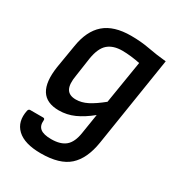

<svg xmlns="http://www.w3.org/2000/svg" viewBox="-168 -607 840 910"><g transform="rotate(30 252.0 -151.5)"><path d="M284 -500Q339 -500 386 -491Q433 -482 486 -477L409 13Q394 107 344 152Q294 197 191 197Q101 197 60.5 158.5Q20 120 34 54Q37 44 45 44H116Q126 44 125 55Q122 85 140 99.5Q158 114 200 114Q251 114 278 91Q305 68 313 14L330 -93Q287 -58 247 -40Q207 -22 163 -22Q95 -22 68 -65.5Q41 -109 54 -196L75 -322Q89 -412 139.5 -456Q190 -500 284 -500ZM207 -107Q238 -107 269.5 -123Q301 -139 343 -173L381 -407Q358 -412 331.5 -415Q305 -418 284 -418Q234 -418 205.5 -393.5Q177 -369 167 -309L152 -206Q143 -155 156.5 -131Q170 -107 207 -107Z"/></g></svg>

Font: Sofia Sans Semi Condensed SemiBold
Style: Italic
Weight: 600
Italic angle: -9°
Version: Version 4.100